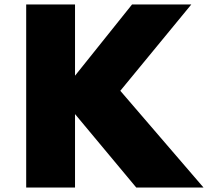

<svg xmlns="http://www.w3.org/2000/svg" viewBox="-20 -845 937 865"><path d="M98 0V-825H318V-504L575 -825H842L522 -436L897 0H594L318 -331V0Z"/></svg>

Font: Spartan Thin Black
Style: Regular
Weight: 900
Version: Version 1.004